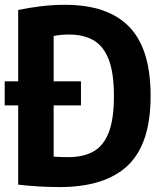

<svg xmlns="http://www.w3.org/2000/svg" viewBox="-20 -769 680 798"><path d="M227.5 8.5Q143.5 8.5 55.5 -1.5V-331H-0.5V-431H55.5V-727.5Q100.5 -737 149.8 -743Q199 -749 250.5 -749Q428.5 -749 517.2 -657.5Q606 -566 606 -370Q606 -171.5 511.5 -81.5Q417 8.5 227.5 8.5ZM265.5 -116Q326.5 -116 368.5 -139.5Q410.5 -163 432 -218.5Q453.5 -274 453.5 -370Q453.5 -465.5 432 -521.5Q410.5 -577.5 368.8 -601.5Q327 -625.5 266.5 -625.5Q234 -625.5 203 -619.5V-431H316.5V-331H203V-118Q222 -116.5 237.5 -116.2Q253 -116 265.5 -116Z"/></svg>

Font: Encode Sans Condensed Condensed
Style: Bold
Weight: 700
Width: 3
Designer: Multiple Designers
Foundry: Impallari Type
Version: Version 3.000; ttfautohint (v1.8.3) -l 8 -r 50 -G 200 -x 14 